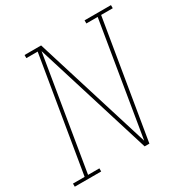

<svg xmlns="http://www.w3.org/2000/svg" viewBox="-186 -874 981 1014"><g transform="rotate(-30 304.5 -367.5)"><path d="M-18 0V-19H53L169 -716H100V-735H201L421 -27L535 -716H466V-735H627V-716H556L437 0H408L188 -708L74 -19H143V0Z"/></g></svg>

Font: Iosevka Slab ThExObl
Style: Regular
Weight: 100
Width: 7
Italic angle: -9°
Monospace: yes
Designer: Belleve Invis
Foundry: Belleve Invis
Version: Version 11.1.1; ttfautohint (v1.8.3)